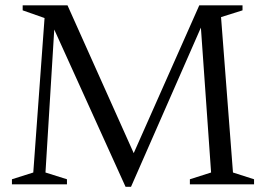

<svg xmlns="http://www.w3.org/2000/svg" viewBox="-20 -695 1002 724"><path d="M858.5 -44.5 938 -19V0H696V-19L776 -44.5L736.5 -605.5L743.5 -604.5L474 9.5H453.5L178.5 -597L185.5 -598.5L151.5 -44.5L232.5 -19V0H25V-19L105.5 -44.5L148 -627L65.5 -656V-675H234.5L490.5 -103.5H478L731.5 -675H894.5V-656L813.5 -630.5Z"/></svg>

Font: Newsreader 24pt
Style: Regular
Weight: 400
Designer: Hugues Gentile
Foundry: Production Type
Version: Version 1.003